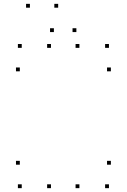

<svg xmlns="http://www.w3.org/2000/svg" viewBox="-20 -969 660 999"><path d="M393.2 10V-10H373.2V10ZM393.2 -720V-740H373.2V-720ZM245.2 -720V-740H225.2V-720ZM245.2 10V-10H225.2V10ZM546.9 10V-10H526.9V10ZM556.9 -112.1V-132.1H536.9V-112.1ZM83.1 -112.1V-132.1H63.1V-112.1ZM93.1 10V-10H73.1V10ZM556.9 -597.9V-617.9H536.9V-597.9ZM546.9 -720V-740H526.9V-720ZM93.1 -720V-740H73.1V-720ZM83.1 -597.9V-617.9H63.1V-597.9ZM377.4 -802.1V-822.1H357.4V-802.1ZM282.7 -929V-949H262.7V-929ZM135.6 -929V-949H115.6V-929ZM260.4 -802.1V-822.1H240.4V-802.1Z"/></svg>

Font: Monaspace Krypton Dots Var
Style: Regular
Weight: 400
Designer: Riley Cran and the Lettermatic Team
Version: Version 1.100 (Monaspace Krypton Dots)